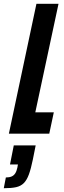

<svg xmlns="http://www.w3.org/2000/svg" viewBox="-60 -708 337 1017"><path d="M-13 0 133 -688H250L127 -113H225L201 0ZM-40 289 -29 232Q-11 232 1 227Q13 222 20.5 210.5Q28 199 32 180L35 163H-7L13 62H129L114 137Q104 186 93 216Q82 246 66 262Q50 278 25 283.5Q0 289 -40 289Z"/></svg>

Font: Saira UltraCondensed ExtraBold
Style: Italic
Weight: 800
Width: 1
Italic angle: -12°
Designer: Hector Gatti with collaboration of the Omnibus-Type team
Foundry: Omnibus-Type
Version: Version 1.101